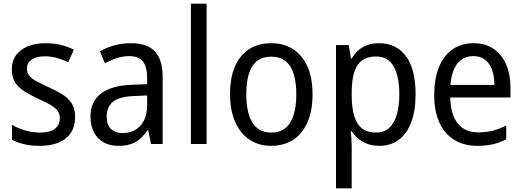

<svg xmlns="http://www.w3.org/2000/svg" viewBox="-20 -780 2831 1040"><path d="M387 -147Q387 -96 364 -61Q341 -26 298.5 -8Q256 10 196 10Q147 10 110 1Q73 -8 45 -23V-104Q73 -87 113.5 -74.5Q154 -62 196 -62Q252 -62 278 -83Q304 -104 304 -140Q304 -161 294 -177Q284 -193 259.5 -208.5Q235 -224 191 -243Q146 -264 113 -284.5Q80 -305 62 -333.5Q44 -362 44 -405Q44 -471 94.5 -508.5Q145 -546 227 -546Q271 -546 308.5 -537Q346 -528 380 -511L350 -443Q321 -457 289 -466Q257 -475 223 -475Q177 -475 151.5 -457Q126 -439 126 -409Q126 -387 137.5 -371.5Q149 -356 175 -341.5Q201 -327 245 -307Q289 -287 321 -266.5Q353 -246 370 -217.5Q387 -189 387 -147Z M689 -546Q778 -546 819.5 -501Q861 -456 861 -364V0H798L783 -75H780Q760 -47 738 -27.5Q716 -8 687.5 1Q659 10 621 10Q575 10 541 -9Q507 -28 488.5 -64Q470 -100 470 -149Q470 -229 526.5 -273Q583 -317 697 -321L777 -324V-357Q777 -422 752.5 -449Q728 -476 681 -476Q646 -476 612.5 -465Q579 -454 548 -438L521 -502Q555 -522 598.5 -534Q642 -546 689 -546ZM709 -260Q626 -257 592 -229Q558 -201 558 -149Q558 -103 581.5 -81Q605 -59 644 -59Q702 -59 739.5 -98Q777 -137 777 -213V-263Z M1099 0H1014V-760H1099Z M1673 -269Q1673 -203 1658 -152Q1643 -101 1614 -64.5Q1585 -28 1543 -9Q1501 10 1448 10Q1398 10 1357 -9Q1316 -28 1287 -64Q1258 -100 1242 -151.5Q1226 -203 1226 -269Q1226 -358 1252.5 -419.5Q1279 -481 1329 -513.5Q1379 -546 1450 -546Q1517 -546 1567 -514Q1617 -482 1645 -420.5Q1673 -359 1673 -269ZM1314 -269Q1314 -204 1328.5 -157.5Q1343 -111 1373 -86.5Q1403 -62 1450 -62Q1496 -62 1526 -86.5Q1556 -111 1570.5 -157.5Q1585 -204 1585 -269Q1585 -335 1570.5 -380.5Q1556 -426 1526 -449.5Q1496 -473 1449 -473Q1378 -473 1346 -420Q1314 -367 1314 -269Z M2034 -546Q2125 -546 2178 -477Q2231 -408 2231 -269Q2231 -179 2207 -116.5Q2183 -54 2139 -22Q2095 10 2035 10Q1999 10 1970.5 -0.5Q1942 -11 1921 -29Q1900 -47 1885 -69H1880Q1882 -51 1883.5 -28Q1885 -5 1885 13V240H1800V-536H1869L1881 -463H1885Q1901 -489 1921.5 -507.5Q1942 -526 1970 -536Q1998 -546 2034 -546ZM2017 -474Q1971 -474 1942 -453.5Q1913 -433 1899.5 -391.5Q1886 -350 1885 -286V-268Q1885 -200 1898 -154Q1911 -108 1940 -85Q1969 -62 2019 -62Q2061 -62 2088.5 -87.5Q2116 -113 2129.5 -159.5Q2143 -206 2143 -269Q2143 -366 2112.5 -420Q2082 -474 2017 -474Z M2545 -546Q2609 -546 2653.5 -515.5Q2698 -485 2721.5 -431Q2745 -377 2745 -306V-252H2419Q2421 -159 2459.5 -111Q2498 -63 2571 -63Q2613 -63 2648.5 -72Q2684 -81 2722 -100V-25Q2686 -7 2649 1.5Q2612 10 2565 10Q2492 10 2439.5 -23Q2387 -56 2359.5 -117.5Q2332 -179 2332 -264Q2332 -353 2357.5 -416Q2383 -479 2431 -512.5Q2479 -546 2545 -546ZM2544 -476Q2489 -476 2457.5 -436Q2426 -396 2420 -320H2658Q2658 -365 2646 -400Q2634 -435 2609 -455.5Q2584 -476 2544 -476Z"/></svg>

Font: Noto Sans Khmer SemiCondensed
Style: Regular
Weight: 400
Width: 4
Designer: Danh Hong and the Monotype Design Team
Foundry: Monotype Imaging Inc.
Version: Version 2.004